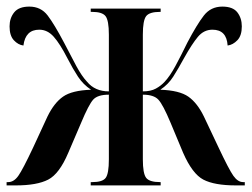

<svg xmlns="http://www.w3.org/2000/svg" viewBox="-20 -562 763 582"><path d="M0 0H28Q92 0 126 -17.5Q160 -35 187 -99L226 -190Q249 -245 262.5 -260Q276 -275 310 -275V-79Q310 -36 300.5 -23Q291 -10 260 -10H255V0H467V-10H465Q433 -10 423 -23Q413 -36 413 -79V-275Q446 -275 460 -260Q474 -245 497 -190L535 -99Q563 -35 596.5 -17.5Q630 0 695 0H722V-10H717Q701 -10 687.5 -29Q674 -48 642 -116L598 -209Q578 -250 551 -269Q524 -288 466 -290Q490 -306 505 -329.5Q520 -353 538 -386Q562 -429 580 -450.5Q598 -472 624 -472Q667 -472 670 -424Q686 -426 699.5 -440Q713 -454 713 -482Q713 -507 699.5 -524.5Q686 -542 654 -542Q619 -542 598 -515Q577 -488 548 -433Q528 -392 511.5 -361.5Q495 -331 479 -314Q468 -302 452.5 -293.5Q437 -285 413 -285V-457Q413 -500 423 -513Q433 -526 465 -526H467V-536H255V-526H259Q290 -526 300 -513Q310 -500 310 -457V-285Q268 -285 244 -314Q228 -331 211.5 -361.5Q195 -392 174 -433Q145 -488 124.5 -515Q104 -542 69 -542Q37 -542 23 -524.5Q9 -507 9 -482Q9 -454 22 -440Q35 -426 51 -424Q57 -472 99 -472Q124 -472 143 -450.5Q162 -429 184 -386Q201 -353 216.5 -329.5Q232 -306 256 -290Q198 -288 171 -269Q144 -250 124 -209L81 -116Q49 -48 35.5 -29Q22 -10 5 -10H0Z"/></svg>

Font: Noto Serif Display Condensed Semi
Style: Regular
Weight: 600
Width: 3
Designer: Monotype Design Team
Foundry: Monotype Imaging Inc.
Version: Version 1.900